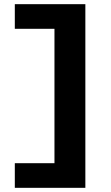

<svg xmlns="http://www.w3.org/2000/svg" viewBox="-20 -790 531 920"><path d="M389 110H51V-8H241V-652H51V-770H389Z"/></svg>

Font: M PLUS 1 ExtraBold
Style: Regular
Weight: 800
Designer: Coji Morishita
Foundry: UNDERFOREST DESIGN
Version: Version 1.001